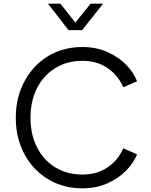

<svg xmlns="http://www.w3.org/2000/svg" viewBox="-20 -1013 821 1045"><path d="M428 12Q504 12 564.5 -15Q625 -42 666.5 -84.5Q708 -127 726 -173L651 -206Q623 -141 565.5 -102Q508 -63 428 -63Q346 -63 282 -101.5Q218 -140 182 -210Q146 -280 146 -372Q146 -465 182 -534.5Q218 -604 282 -643Q346 -682 428 -682Q508 -682 565.5 -642.5Q623 -603 651 -538L726 -571Q708 -618 666.5 -660.5Q625 -703 564.5 -730Q504 -757 428 -757Q349 -757 283 -728.5Q217 -700 168.5 -648Q120 -596 93 -526Q66 -456 66 -372Q66 -288 93 -218Q120 -148 168.5 -96.5Q217 -45 283 -16.5Q349 12 428 12ZM353 -849H427L541 -993H473L390 -890L309 -993H241Z"/></svg>

Font: Plus Jakarta Sans
Style: Regular
Weight: 400
Designer: Gumpita Rahayu
Foundry: Tokotype
Version: Version 2.004; ttfautohint (v1.8.3)